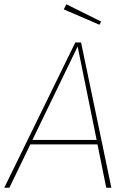

<svg xmlns="http://www.w3.org/2000/svg" viewBox="-29 -880 606 900"><path d="M469 0 428 -203H113L15 0H-9L324 -681H351L493 0ZM123 -224H424L335 -662ZM282 -860 445 -779 437 -764 270 -836Z"/></svg>

Font: Fira Sans Thin
Style: Italic
Weight: 250
Italic angle: -8°
Designer: Carrois Corporate & Edenspiekermann AG
Foundry: Carrois Corporate GbR & Edenspiekermann AG
Version: Version 4.203